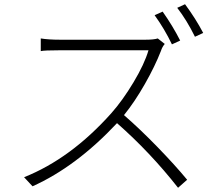

<svg xmlns="http://www.w3.org/2000/svg" viewBox="-20 -858 1040 909"><path d="M833 -666 794 -648Q759 -721 712 -786L750 -803Q798 -735 833 -666ZM727 -676 760 -650Q748 -636 742 -617Q714 -545 666 -460.5Q618 -376 567 -313Q643 -247 726 -161.5Q809 -76 866 -7L823 31Q692 -136 534 -275Q341 -69 134 24L94 -19Q315 -107 507 -322Q561 -383 612.5 -469Q664 -555 683 -620H264Q189 -620 173 -616V-676Q209 -670 264 -670H669Q708 -670 727 -676ZM819 -821 856 -838Q907 -769 942 -702L903 -684Q864 -763 819 -821Z"/></svg>

Font: Noto Sans Korean Light
Style: Regular
Weight: 300
Designer: Ryoko NISHIZUKA  (kana & ideographs); Paul D. Hunt (Latin, Greek & Cyrillic); Wenlong ZHANG  (bopomofo); Sandoll Communi
Foundry: Adobe Systems Incorporated
Version: Version 1.000;PS 1;hotconv 1.0.78;makeotf.lib2.5.61930